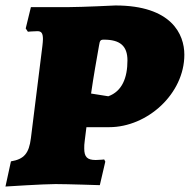

<svg xmlns="http://www.w3.org/2000/svg" viewBox="-39 -673 694 702"><path d="M74 -647 55 -569 63 -557C63 -557 83 -559 98 -559C112 -559 118 -552 118 -530C118 -523 117 -515 116 -505L74 -168C67 -112 49 -91 1 -83L-19 9C-19 9 120 0 164 0C206 0 326 4 326 4L346 -82C345 -85 343 -87 342 -90C342 -90 324 -88 311 -88C280 -88 269 -99 269 -130C269 -138 269 -148 271 -160L277 -208H360C500 -208 635 -330 635 -473C635 -548 588 -653 383 -653C383 -653 259 -647 214 -647ZM357 -321 294 -331C303 -394 314 -455 323 -506C326 -525 328 -528 341 -528C400 -528 427 -505 427 -452C427 -388 407 -339 357 -321Z"/></svg>

Font: Alegreya SC Black
Style: Italic
Weight: 900
Italic angle: -7°
Designer: Juan Pablo del Peral
Foundry: Huerta Tipografica
Version: Version 2.007;PS 002.007;hotconv 1.0.88;makeotf.lib2.5.64775